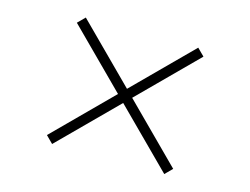

<svg xmlns="http://www.w3.org/2000/svg" viewBox="-87 -818 1174 901"><g transform="rotate(15 500.0 -368.0)"><path d="M227.6 -61.3 193.3 -95.6 465.6 -368 192.5 -641.1 226.9 -675.5 500 -402.4 773.1 -675.5 807.5 -641.1 534.4 -368 806.7 -95.6 772.4 -61.3 500 -333.6Z"/></g></svg>

Font: Noto Serif KR
Style: Regular
Weight: 200
Designer: Ryoko NISHIZUKA 西塚涼子 (kana & ideographs); Frank Grießhammer (Latin, Greek & Cyrillic); Wenlong ZHANG 张文龙 (bopomofo); San
Foundry: Adobe
Version: Version 2.001;hotconv 1.1.0;makeotfexe 2.6.0